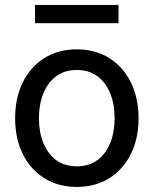

<svg xmlns="http://www.w3.org/2000/svg" viewBox="-20 -736 615 768"><path d="M287.1 11.7Q213.4 11.7 157.7 -22.9Q102.1 -57.6 71.3 -119.6Q40.5 -181.6 40.5 -262.7Q40.5 -344.7 71.3 -407Q102.1 -469.2 157.7 -503.9Q213.4 -538.6 287.1 -538.6Q361.3 -538.6 416.7 -503.9Q472.2 -469.2 503.2 -407Q534.2 -344.7 534.2 -262.7Q534.2 -181.6 503.2 -119.6Q472.2 -57.6 416.7 -22.9Q361.3 11.7 287.1 11.7ZM287.1 -70.8Q336.4 -70.8 370.1 -95.9Q403.8 -121.1 421.1 -164.6Q438.5 -208 438.5 -262.7Q438.5 -318.4 421.1 -361.8Q403.8 -405.3 370.1 -430.7Q336.4 -456.1 287.1 -456.1Q238.3 -456.1 204.6 -430.9Q170.9 -405.8 153.3 -362.1Q135.7 -318.4 135.7 -262.7Q135.7 -207.5 153.3 -164.3Q170.9 -121.1 204.3 -95.9Q237.8 -70.8 287.1 -70.8ZM454.1 -716.3V-643.1H120.1V-716.3Z"/></svg>

Font: Inter Cardless Tabular
Style: Regular
Weight: 400
Designer: Rasmus Andersson
Foundry: rsms
Version: Version 4.000;git-4fc901f